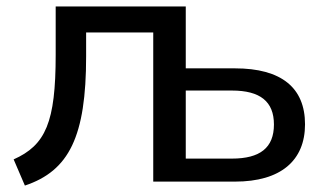

<svg xmlns="http://www.w3.org/2000/svg" viewBox="-20 -559 1000 591"><path d="M56.6 12.2C192.9 -33.2 245.1 -139.2 245.1 -385.7V-459H451.7V0H703.6C843.8 0 918.9 -64.5 918.9 -176.3C918.9 -288.6 846.7 -348.6 703.1 -348.6H551.8V-539.1H151.4V-390.1C151.4 -182.6 120.6 -112.3 22 -68.4ZM551.8 -280.3H693.8C780.8 -280.3 823.2 -246.6 823.2 -175.8C823.2 -104 780.3 -70.8 693.8 -70.8H551.8Z"/></svg>

Font: Winston
Style: Regular
Weight: 400
Designer: Vernon Adams, Kim Jin-seong, David Berlow, Cristiano Sobral
Foundry: The Winston Project Authors
Version: Version 3.004